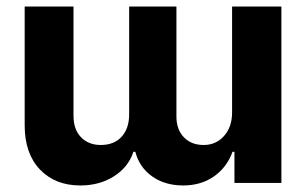

<svg xmlns="http://www.w3.org/2000/svg" viewBox="-20 -565 951 593"><path d="M696.8 -544.9H849.1V0H704.1V-96.2H698.2Q680.7 -47.9 640.6 -20Q600.6 7.8 545.9 7.8Q489.7 7.8 450.2 -20Q410.6 -47.9 397.9 -96.2H392.1Q376.5 -48.8 332 -20.5Q287.6 7.8 228 7.8Q150.4 7.8 103.3 -41.5Q56.2 -90.8 56.2 -178.2V-544.9H207V-208Q207 -164.6 230.5 -140.9Q253.9 -117.2 291 -117.2Q332.5 -117.2 355.7 -142.8Q378.9 -168.5 378.9 -211.9V-544.9H524.9V-205.1Q524.9 -165 547.9 -141.1Q570.8 -117.2 608.9 -117.2Q647 -117.2 671.9 -145Q696.8 -172.9 696.8 -217.8Z"/></svg>

Font: Telcell.Market
Style: Bold
Weight: 700
Designer: Rasmus Andersson, Sedrak Mkrtchyan
Version: Version 3.019;git-0a5106e0b